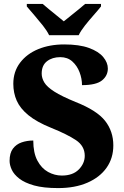

<svg xmlns="http://www.w3.org/2000/svg" viewBox="-20 -951 633 981"><path d="M277 10Q202 10 154 -3.5Q106 -17 78.5 -38.5Q51 -60 40 -84Q29 -108 29 -129Q29 -169 46 -191.5Q63 -214 90.5 -223.5Q118 -233 150 -233Q150 -170 171 -130.5Q192 -91 225.5 -72.5Q259 -54 296 -54Q352 -54 382.5 -85Q413 -116 413 -155Q413 -205 368 -235Q323 -265 241 -298Q167 -328 125 -362.5Q83 -397 65.5 -436.5Q48 -476 48 -523Q48 -585 82.5 -630.5Q117 -676 175.5 -700Q234 -724 308 -724Q385 -724 434.5 -706Q484 -688 507.5 -659.5Q531 -631 531 -601Q531 -564 501 -540Q471 -516 399 -516Q399 -549 386.5 -582Q374 -615 349.5 -637Q325 -659 288 -659Q247 -659 220 -638Q193 -617 193 -575Q193 -552 206.5 -529.5Q220 -507 257.5 -483Q295 -459 366 -430Q475 -387 517 -333.5Q559 -280 559 -208Q559 -143 524.5 -94Q490 -45 426.5 -17.5Q363 10 277 10ZM231 -771Q220 -794 199 -820.5Q178 -847 155.5 -873Q133 -899 117 -918V-931H198Q210 -920 230 -904Q250 -888 270.5 -871Q291 -854 306 -842Q321 -854 342 -871Q363 -888 383 -904Q403 -920 415 -931H496V-918Q481 -899 458 -873Q435 -847 414 -820.5Q393 -794 382 -771Z"/></svg>

Font: Noto Serif Sinhala ExtraBold
Style: Regular
Weight: 800
Designer: Jelle Bosma - Monotype Design Team
Foundry: Monotype Imaging Inc.
Version: Version 2.007; ttfautohint (v1.8.4.7-5d5b)